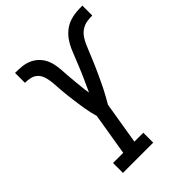

<svg xmlns="http://www.w3.org/2000/svg" viewBox="-209 -847 960 960"><g transform="rotate(-45 271.0 -367.5)"><path d="M94 0V-70H166L203 -294Q198 -311 194 -328.5Q190 -346 187 -364Q184 -382 181.5 -400Q179 -418 176.5 -436Q174 -454 172 -472.5Q170 -491 168.5 -509Q167 -527 166 -545.5Q165 -564 162.5 -582Q160 -600 153.5 -617Q147 -634 134 -645.5Q121 -657 103 -661Q85 -665 66 -665V-735Q89 -735 111.5 -733Q134 -731 154.5 -723Q175 -715 191.5 -700.5Q208 -686 218.5 -667.5Q229 -649 234 -627Q239 -605 240.5 -583Q242 -561 243.5 -538.5Q245 -516 247.5 -493.5Q250 -471 252 -448.5Q254 -426 258 -404Q268 -426 278 -447.5Q288 -469 297.5 -491Q307 -513 316 -535Q325 -557 333.5 -579Q342 -601 351.5 -622.5Q361 -644 375 -664Q389 -684 408.5 -699.5Q428 -715 450.5 -723Q473 -731 496 -733Q519 -735 542 -735V-665Q523 -665 503.5 -662Q484 -659 466.5 -647.5Q449 -636 437.5 -619Q426 -602 418 -583.5Q410 -565 402.5 -546.5Q395 -528 387.5 -510Q380 -492 372 -473.5Q364 -455 355.5 -437Q347 -419 338.5 -400.5Q330 -382 321 -364.5Q312 -347 302 -329Q292 -311 282 -294L245 -70H308V0Z"/></g></svg>

Font: Iosevka Gothic
Style: Italic
Weight: 400
Italic angle: -9°
Monospace: yes
Designer: Belleve Invis
Foundry: Belleve Invis
Version: Version 15.5.1; ttfautohint (v1.8.4)